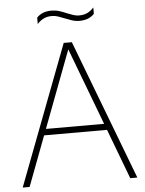

<svg xmlns="http://www.w3.org/2000/svg" viewBox="-60 -963 764 1011"><g transform="rotate(-5 321.5 -457.5)"><path d="M18.5 0 300 -740H343L624.5 0H587L315 -720H327L55 0ZM142 -264 152 -297H491L501 -264ZM394 -848.5Q372 -848.5 352.5 -855Q333 -861.5 315 -869Q298.5 -876 282.5 -881.2Q266.5 -886.5 250 -886.5Q225.5 -886.5 207.2 -877.8Q189 -869 172.5 -851V-884.5Q186 -899.5 205.2 -907.2Q224.5 -915 250 -915Q272 -915 291.8 -908.8Q311.5 -902.5 329.5 -894.5Q346 -888 361.8 -882.5Q377.5 -877 394 -877Q419 -877 437.2 -885.8Q455.5 -894.5 471.5 -912.5V-879Q458.5 -864.5 439.2 -856.5Q420 -848.5 394 -848.5Z"/></g></svg>

Font: Encode Sans SC Condensed Thin Thin
Style: Regular
Weight: 250
Version: Version 3.002